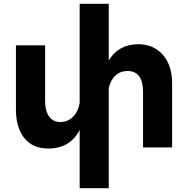

<svg xmlns="http://www.w3.org/2000/svg" viewBox="-20 -777 991 1012"><path d="M707 -543.9Q789.6 -543.9 838.4 -488Q887.2 -432.1 887.2 -337.9V0H733.9V-293Q733.9 -402.8 651.9 -402.8Q612.8 -402.3 587.6 -378.2Q562.5 -354 553.2 -313V214.8H399.9V-91.8Q349.1 5.9 233.9 5.9Q152.8 5.9 108.4 -49.1Q64 -104 64 -200.2V-538.1H217.8V-244.1Q217.8 -192.4 238.8 -163.1Q259.8 -133.8 299.8 -133.8Q339.8 -135.3 366.2 -162.6Q392.6 -189.9 399.9 -234.9V-756.8H553.2V-458Q602.5 -542.5 707 -543.9Z"/></svg>

Font: Montserrat arm SemiBold
Style: Regular
Weight: 600
Designer: Julieta Ulanovsky
Foundry: Julieta Ulanovsky
Version: Version 6.000;PS 006.000;hotconv 1.0.88;makeotf.lib2.5.64775